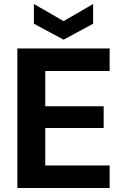

<svg xmlns="http://www.w3.org/2000/svg" viewBox="-20 -943 623 963"><path d="M67 0V-700H530V-587H207V-410H500V-301H207V-113H530V0ZM299 -744 150 -824V-923L299 -837L447 -923V-824Z"/></svg>

Font: DM Sans 20pt ExtraBold
Style: Regular
Weight: 800
Version: Version 4.004;gftools[0.9.30]